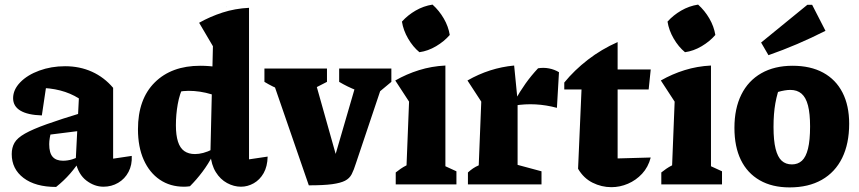

<svg xmlns="http://www.w3.org/2000/svg" viewBox="-20 -802 3734 835"><path d="M430 10Q391 10 356 -16.5Q321 -43 309 -97L323 -374Q250 -420 145 -420Q131 -420 116.5 -418.5Q102 -417 88 -415L186 -461L162 -300Q100 -302 68.5 -321Q37 -340 37 -375Q37 -412 68 -444Q99 -476 151 -495Q203 -514 263 -514Q327 -514 380 -490Q433 -466 472 -420V-112L553 -124Q555 -85 539 -54.5Q523 -24 494 -7Q465 10 430 10ZM224 11Q134 11 82.5 -28Q31 -67 31 -132Q31 -160 43 -181Q55 -202 88.5 -221Q122 -240 183.5 -262Q245 -284 344 -314V-235L153 -211L203 -232Q199 -217 196.5 -202.5Q194 -188 194 -175Q194 -137 209 -120Q224 -103 254 -103Q274 -103 294 -109Q314 -115 336 -127V-116Q312 -78 285 -47Q258 -16 224 11Z M780 10Q720 10 675 -20.5Q630 -51 605 -107Q580 -163 580 -240Q580 -371 653 -443.5Q726 -516 851 -516Q890 -516 932.5 -509.5Q975 -503 1020 -487L1001 -346Q900 -407 800 -407Q778 -407 755.5 -402.5Q733 -398 712 -390L779 -430Q761 -394 753 -349Q745 -304 745 -257Q745 -214 754 -186Q763 -158 781.5 -145Q800 -132 828 -132Q845 -132 864 -137Q883 -142 905 -153V-126Q886 -89 860.5 -55Q835 -21 806 8Q799 9 792.5 9.5Q786 10 780 10ZM1028 10Q997 10 967.5 -6Q938 -22 918.5 -53.5Q899 -85 895 -132L906 -601L846 -703Q894 -730 948 -747.5Q1002 -765 1063 -768V-109L1144 -121Q1143 -78 1126.5 -49Q1110 -20 1083.5 -5Q1057 10 1028 10ZM965 -771 964 -772H965Z M1323 4 1151 -494H1338L1456 -75H1423L1545 -494H1663L1528 -92Q1519 -63 1509.5 -44.5Q1500 -26 1480.5 -16Q1461 -6 1424.5 -1Q1388 4 1323 4ZM1285 -386Q1243 -395 1204.5 -409.5Q1166 -424 1130 -446V-504H1402V-446ZM1610 -386Q1527 -403 1455 -446V-504H1682V-446Z M1701 0V-52Q1711 -60 1722.5 -68Q1734 -76 1748 -83L1759 -360L1699 -452Q1748 -480 1802.5 -497Q1857 -514 1917 -517V-79L1965 -57V0ZM1861 -782Q1890 -756 1910 -721.5Q1930 -687 1936 -650Q1912 -622 1876.5 -601Q1841 -580 1804 -575Q1776 -598 1755 -634Q1734 -670 1728 -708Q1753 -736 1787.5 -756Q1822 -776 1861 -782Z M2402 -333Q2309 -358 2218 -343V-363Q2241 -404 2265.5 -438.5Q2290 -473 2320 -505Q2344 -509 2367.5 -504.5Q2391 -500 2411 -488ZM2015 0V-52Q2026 -62 2037 -69.5Q2048 -77 2062 -83L2073 -360L2013 -452Q2109 -507 2216 -517L2231 -365V-85L2335 -57V0Z M2666 -619V-500H2810L2801 -413H2666V-113L2810 -117Q2799 -75 2772.5 -46.5Q2746 -18 2711 -3Q2676 12 2639 12Q2596 12 2557 -7.5Q2518 -27 2494 -68L2509 -413H2434V-443Q2478 -497 2537 -542.5Q2596 -588 2666 -619Z M2856 0V-52Q2866 -60 2877.5 -68Q2889 -76 2903 -83L2914 -360L2854 -452Q2903 -480 2957.5 -497Q3012 -514 3072 -517V-79L3120 -57V0ZM3016 -782Q3045 -756 3065 -721.5Q3085 -687 3091 -650Q3067 -622 3031.5 -601Q2996 -580 2959 -575Q2931 -598 2910 -634Q2889 -670 2883 -708Q2908 -736 2942.5 -756Q2977 -776 3016 -782Z M3414 13Q3338 13 3284 -18Q3230 -49 3202 -106.5Q3174 -164 3174 -246Q3174 -330 3204 -390.5Q3234 -451 3291 -483.5Q3348 -516 3427 -516Q3505 -516 3560 -486Q3615 -456 3644 -399.5Q3673 -343 3673 -264Q3673 -177 3642.5 -115Q3612 -53 3554 -20Q3496 13 3414 13ZM3424 -87Q3450 -87 3467.5 -103Q3485 -119 3494 -155.5Q3503 -192 3503 -252Q3503 -308 3494 -343Q3485 -378 3466 -394.5Q3447 -411 3417 -411Q3395 -411 3363 -402Q3331 -393 3277 -375L3377 -441Q3360 -398 3352 -353Q3344 -308 3344 -250Q3344 -191 3353 -155Q3362 -119 3379.5 -103Q3397 -87 3424 -87ZM3322 -562 3290 -617 3491 -781H3512L3570 -668Q3509 -637 3447 -610.5Q3385 -584 3322 -562Z"/></svg>

Font: Piazzolla Thin Black
Style: Regular
Weight: 900
Version: Version 2.005